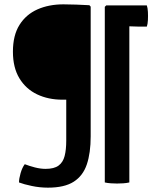

<svg xmlns="http://www.w3.org/2000/svg" viewBox="-20 -708 722 884"><path d="M285 -60.5Q285 -18.5 277.5 10.5Q270 39.5 249.5 54.5Q229 69.5 190 69.5Q166.5 69.5 140.5 62.8Q114.5 56 94 48Q82 64 74.8 89.2Q67.5 114.5 67.5 132Q89.5 140.5 126.2 148.2Q163 156 200.5 156Q276.5 156 319.2 128.8Q362 101.5 379.8 48.8Q397.5 -4 397.5 -80V-677.5L391.5 -684Q357.5 -685.5 330.8 -686.8Q304 -688 272 -688Q205 -688 152.5 -664.8Q100 -641.5 69.8 -593.5Q39.5 -545.5 39.5 -470Q39.5 -396.5 69.5 -347.2Q99.5 -298 151 -273.5Q202.5 -249 267.5 -249H285ZM462.5 -676.5 469 -683H575.5V132Q562.5 135 547.5 136Q532.5 137 519 137Q507.5 137 491.2 136Q475 135 462.5 132ZM520 -683H656Q660 -672 661 -653.2Q662 -634.5 661 -615.5Q660 -596.5 656 -585.5H618.5Q602.5 -585.5 586.8 -586.5Q571 -587.5 557.5 -587.5H520Z"/></svg>

Font: Signika Negative Medium
Style: Regular
Weight: 500
Designer: Anna Giedry
Foundry: Anna Giedry
Version: Version 2.001